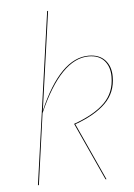

<svg xmlns="http://www.w3.org/2000/svg" viewBox="-53 -771 568 812"><g transform="rotate(-5 231.5 -365.5)"><path d="M123 -312Q216 -527 336 -527Q381 -527 405.5 -500.5Q430 -474 430 -430Q430 -363 385.5 -318.5Q341 -274 255 -243L366 0H362L250 -245Q337 -276 381 -319.5Q425 -363 425 -430Q425 -473 402 -498.5Q379 -524 336 -524Q218 -524 121 -302L79 0H75L178 -730L182 -731Z"/></g></svg>

Font: Fira Sans Condensed Four
Style: Italic
Weight: 100
Width: 3
Italic angle: -8°
Designer: bBox Type GmbH & Carrois Corporate GbR & Edenspiekermann AG
Foundry: bBox Type GmbH & Carrois Corporate GbR & Edenspiekermann AG
Version: Version 4.301